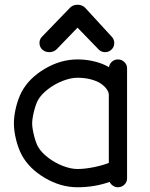

<svg xmlns="http://www.w3.org/2000/svg" viewBox="-20 -789 632 809"><path d="M71.5 -402.3Q102.5 -460.2 169.2 -499.4Q235.8 -538.6 306.6 -538.6Q343.5 -538.6 378.3 -530Q413.1 -521.5 439 -506.1Q441.7 -520.5 452.1 -529.5Q462.6 -538.6 476.8 -538.6Q492.7 -538.6 504 -527.6Q515.4 -516.6 515.4 -501.5V-79.8V-76.9V-36.9Q515.4 -21.7 504 -10.9Q492.7 0 476.8 0Q465.3 0 455.9 -6.5Q446.5 -12.9 441.9 -22.5Q378.4 0 306.6 0Q235.8 0 169.2 -39.2Q102.5 -78.4 71.5 -136.2Q56.9 -163.8 47.7 -200.7Q38.6 -237.5 38.6 -269.3Q38.6 -301 47.7 -337.9Q56.9 -374.8 71.5 -402.3ZM139.9 -171.4Q153.8 -146.7 182.9 -124.6Q211.9 -102.5 245.4 -89.7Q278.8 -76.9 306.6 -76.9Q336.7 -76.9 375.5 -84.7Q414.3 -92.5 438.5 -102.8V-388.9Q438.5 -400.4 429.9 -412.8Q421.4 -425.3 405.6 -436.3Q389.9 -447.3 363.9 -454.3Q337.9 -461.4 306.6 -461.4Q278.8 -461.4 245.4 -448.6Q211.9 -435.8 182.9 -413.7Q153.8 -391.6 139.9 -366.9Q130.9 -350.6 123.2 -319.6Q115.5 -288.6 115.5 -269.3Q115.5 -249.8 123.2 -218.8Q130.9 -187.7 139.9 -171.4ZM219.5 -582.3Q208 -570.3 190.3 -569.3Q172.6 -568.4 159.4 -578.9Q147.5 -589.4 146.4 -605.2Q145.3 -621.1 155.8 -633.1L274.7 -756.1Q287.1 -769 306.6 -769Q326.4 -769 338.9 -756.1L451.9 -633.1Q462.4 -621.1 461.4 -605.2Q460.4 -589.4 448.5 -578.9Q436.5 -568.4 420.5 -569.3Q404.5 -570.3 394 -582.3L306.6 -672.4Z"/></svg>

Font: Tecnico
Style: Grueso
Weight: 700
Version: Version 1.3